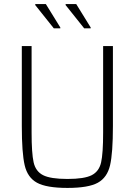

<svg xmlns="http://www.w3.org/2000/svg" viewBox="-20 -914 662 942"><path d="M87 -296V-688H135V-264Q135 -162 145 -117.5Q155 -73 191.5 -54.5Q228 -36 311 -36Q394 -36 430 -54.5Q466 -73 476 -117Q486 -161 486 -264V-688H534V-296Q534 -163 520 -103Q506 -43 460 -17.5Q414 8 311 8Q208 8 161.5 -17.5Q115 -43 101 -103.5Q87 -164 87 -296ZM276 -775H244L153 -889V-894H205L276 -779ZM425 -775H393L302 -889V-894H354L425 -779Z"/></svg>

Font: Saira Semi Condensed ExtraLight
Style: Regular
Weight: 200
Width: 4
Designer: Hector Gatti with collaboration of the Omnibus-Type team
Foundry: Omnibus-Type
Version: Version 1.001; ttfautohint (v1.8)